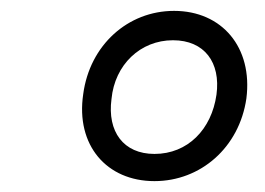

<svg xmlns="http://www.w3.org/2000/svg" viewBox="-20 -878 488 353"><path d="M433 -697C445 -791 388 -858 300 -858C215 -858 145 -795 133 -705C119 -611 176 -545 264 -545C349 -545 420 -607 433 -697ZM378 -704C369 -640 325 -595 264 -595C207 -595 177 -636 185 -696C191 -759 238 -804 298 -804C356 -804 386 -763 378 -704Z"/></svg>

Font: Cheyenne Sans Light
Style: Italic
Weight: 300
Italic angle: -8.13011°
Designer: The Public Sans project authors (U.S. Web Design System), Libre Franklin designed by Pablo Impallari and Rodrigo Fuenzal
Foundry: The Cheyenne Sans Project Authors
Version: Version 2.007